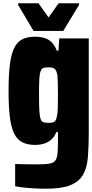

<svg xmlns="http://www.w3.org/2000/svg" viewBox="-20 -848 559 1166"><path d="M261 298Q221 298 186.5 296Q152 294 123.5 291Q95 288 72 283V148Q95 148 116.5 149Q138 150 162.5 150Q187 150 214 150Q257 150 281.5 145.5Q306 141 316.5 126Q327 111 329.5 83Q332 55 332 8V-46H322Q312 -19 293.5 -2Q275 15 250 23.5Q225 32 193 32Q146 32 114.5 15.5Q83 -1 65 -39Q47 -77 39.5 -140Q32 -203 32 -297Q32 -396 40.5 -460Q49 -524 68 -560Q87 -596 117.5 -610.5Q148 -625 193 -625Q224 -625 249.5 -617.5Q275 -610 294 -591Q313 -572 325 -540H335L340 -615H519V-40Q519 45 513.5 109Q508 173 483.5 214.5Q459 256 406.5 277Q354 298 261 298ZM276 -102Q301 -102 311 -109.5Q321 -117 326 -143Q330 -158 331 -190Q332 -222 332 -270Q332 -314 331 -344.5Q330 -375 329 -388Q324 -419 313 -429Q302 -439 276 -439Q254 -439 243.5 -435.5Q233 -432 226.5 -415Q220 -398 218.5 -364.5Q217 -331 217 -270Q217 -210 219 -175Q221 -140 227 -124.5Q233 -109 244.5 -105.5Q256 -102 276 -102ZM184 -660 90 -818V-828H214L275 -742L336 -828H460V-818L364 -660Z"/></svg>

Font: Farlight84_Sys_V01
Style: Bold
Weight: 700
Designer: Monotype Design Team, Nadine Chahine and Nizar Qandah
Foundry: Monotype Imaging Inc.
Version: Version 2.004;October 31, 2024;FontCreator 14.0.0.2814 64-bi